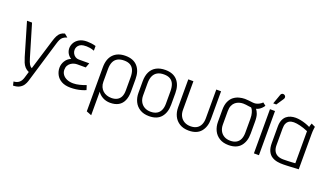

<svg xmlns="http://www.w3.org/2000/svg" viewBox="-81 -1266 3482 2042"><g transform="rotate(20 1659.5 -244.5)"><path d="M484 -479 446 -510Q418 -504 399.5 -489Q381 -474 368.5 -449Q356 -424 345 -387L240 -43Q231 -48 224 -54.5Q217 -61 210.5 -71.5Q204 -82 197.5 -99Q191 -116 184 -140L77 -500H20L129 -129Q138 -99 149 -72.5Q160 -46 178 -26Q196 -6 224 6L202 79Q197 95 189 109Q181 123 169.5 133Q158 143 142 149Q126 155 106 156L116 199Q161 198 188.5 182.5Q216 167 231 144Q246 121 253 97.5Q260 74 265 58L395 -375Q404 -406 413.5 -425.5Q423 -445 439 -457.5Q455 -470 484 -479Z M797 -444V-497Q769 -505 744 -508Q719 -511 697 -511Q644 -511 609.5 -491Q575 -471 558.5 -441Q542 -411 542 -379Q542 -358 549.5 -338.5Q557 -319 570 -304Q583 -289 600 -279Q560 -263 537.5 -226.5Q515 -190 515 -149Q515 -108 534.5 -71Q554 -34 594.5 -11.5Q635 11 698 11Q727 11 757.5 7Q788 3 816 -5Q844 -13 867 -23L851 -74Q833 -67 815 -61.5Q797 -56 779 -51.5Q761 -47 743 -44.5Q725 -42 708 -42Q667 -42 636 -55.5Q605 -69 588 -93Q571 -117 571 -146Q571 -175 582 -194Q593 -213 610 -225Q627 -237 645.5 -242Q664 -247 679 -247H777L797 -301H678Q656 -301 638.5 -312.5Q621 -324 611 -342.5Q601 -361 601 -382Q601 -400 609 -416Q617 -432 633.5 -444Q650 -456 675 -459Q691 -461 708.5 -461Q726 -461 748 -457.5Q770 -454 797 -444Z M1317 -171V-311Q1317 -403 1270 -455.5Q1223 -508 1134 -508Q1046 -508 996.5 -457Q947 -406 947 -311V188L1005 211V-56Q1014 -41 1028.5 -27.5Q1043 -14 1061.5 -3.5Q1080 7 1102 12.5Q1124 18 1148 18Q1204 18 1241.5 -3.5Q1279 -25 1298 -67.5Q1317 -110 1317 -171ZM1261 -311V-163Q1261 -120 1247.5 -92Q1234 -64 1207.5 -49.5Q1181 -35 1143 -35Q1115 -35 1090 -43.5Q1065 -52 1046 -69Q1027 -86 1016 -111Q1005 -136 1005 -168V-311Q1005 -360 1019.5 -392Q1034 -424 1063.5 -440Q1093 -456 1137 -456Q1179 -456 1206.5 -440Q1234 -424 1247.5 -392Q1261 -360 1261 -311Z M1766 -185V-316Q1766 -408 1719 -460Q1672 -512 1583 -512Q1524 -512 1482 -489.5Q1440 -467 1418 -423.5Q1396 -380 1396 -316V-185Q1396 -131 1417 -87Q1438 -43 1480.5 -16.5Q1523 10 1585 10Q1676 10 1721 -43.5Q1766 -97 1766 -185ZM1710 -316V-175Q1710 -134 1696.5 -103.5Q1683 -73 1655 -56.5Q1627 -40 1585 -40Q1545 -40 1515 -57Q1485 -74 1468.5 -104.5Q1452 -135 1452 -175V-316Q1452 -364 1467 -396.5Q1482 -429 1511.5 -445.5Q1541 -462 1585 -462Q1629 -462 1656.5 -445.5Q1684 -429 1697 -396.5Q1710 -364 1710 -316Z M2216 -185V-501H2162V-175Q2162 -134 2148 -103.5Q2134 -73 2106 -56.5Q2078 -40 2036 -40Q1996 -40 1966 -57Q1936 -74 1919.5 -104.5Q1903 -135 1903 -175V-501H1845V-185Q1845 -131 1866 -87Q1887 -43 1929.5 -16.5Q1972 10 2034 10Q2125 10 2170.5 -43.5Q2216 -97 2216 -185Z M2712 -517 2679 -543Q2663 -527 2642 -516.5Q2621 -506 2604 -504Q2590 -502 2571 -504Q2552 -506 2529.5 -509Q2507 -512 2483 -512Q2451 -512 2418 -503Q2385 -494 2357.5 -473Q2330 -452 2313 -414.5Q2296 -377 2296 -320V-185Q2296 -131 2317 -87Q2338 -43 2380.5 -16.5Q2423 10 2485 10Q2576 10 2621 -43.5Q2666 -97 2666 -185V-320Q2666 -376 2654.5 -406.5Q2643 -437 2629 -453Q2644 -457 2658.5 -465Q2673 -473 2686.5 -486Q2700 -499 2712 -517ZM2609 -334V-175Q2609 -134 2596 -103.5Q2583 -73 2555.5 -56.5Q2528 -40 2486 -40Q2446 -40 2416.5 -57Q2387 -74 2371 -104.5Q2355 -135 2355 -175V-327Q2355 -365 2366.5 -390.5Q2378 -416 2397 -431Q2416 -446 2438.5 -452.5Q2461 -459 2483 -459Q2498 -459 2514 -457Q2530 -455 2545.5 -452.5Q2561 -450 2575 -449Q2580 -444 2585 -436.5Q2590 -429 2594 -419Q2598 -409 2601.5 -396.5Q2605 -384 2607 -368.5Q2609 -353 2609 -334Z M2869 -649Q2875 -657 2876.5 -666Q2878 -675 2874.5 -683Q2871 -691 2862 -696Q2853 -701 2844 -700Q2835 -699 2828.5 -693Q2822 -687 2819 -677L2781 -570H2816ZM2770 0H2827V-500H2770Z M3283 -487 3239 -508Q3233 -495 3229.5 -480Q3226 -465 3226 -465Q3200 -478 3171.5 -487.5Q3143 -497 3114.5 -502.5Q3086 -508 3059 -508Q3031 -508 3004.5 -500.5Q2978 -493 2957 -475.5Q2936 -458 2923.5 -428.5Q2911 -399 2911 -354V-169Q2911 -113 2927.5 -78Q2944 -43 2972.5 -25Q3001 -7 3035.5 -1Q3070 5 3106 4Q3119 4 3140.5 3Q3162 2 3185.5 1Q3209 0 3230 -1.5Q3251 -3 3264 -3.5Q3277 -4 3276 -4V-400Q3276 -437 3279.5 -462Q3283 -487 3283 -487ZM2966 -163V-351Q2966 -388 2975.5 -409Q2985 -430 2999.5 -440Q3014 -450 3029.5 -453Q3045 -456 3057 -456Q3072 -456 3090 -453.5Q3108 -451 3128.5 -446Q3149 -441 3172 -433.5Q3195 -426 3220 -415V-52Q3220 -52 3209 -51Q3198 -50 3179.5 -49Q3161 -48 3137 -47Q3113 -46 3086 -46Q3047 -46 3020 -59.5Q2993 -73 2979.5 -99.5Q2966 -126 2966 -163Z"/></g></svg>

Font: Advent Pro
Style: Regular
Weight: 400
Designer: VivaRado, Andreas Kalpakidis
Foundry: VivaRado, Andreas Kalpakidis
Version: Version 3.000